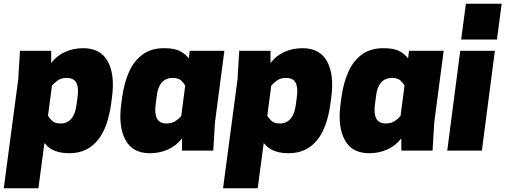

<svg xmlns="http://www.w3.org/2000/svg" viewBox="-47 -800 2685 1020"><path d="M-27 200 50 -380 59 -530H225V-465Q254 -504 298.5 -524Q343 -544 395 -544Q487 -544 525.5 -474Q564 -404 548 -284L543 -246Q535 -189 518.5 -141Q502 -93 475 -58.5Q448 -24 410 -5Q372 14 321 14Q291 14 270 9Q249 4 233.5 -3.5Q218 -11 207.5 -21Q197 -31 189 -40L157 200ZM208 -185Q214 -174 229 -159Q244 -144 274 -144Q347 -144 360 -246L365 -284Q372 -335 358.5 -360.5Q345 -386 307 -386Q277 -386 257.5 -371Q238 -356 229 -345Z M1145 -530H961ZM1095 -150 1086 0H920V-65Q890 -26 846 -6Q801 14 750 14Q657 14 620 -56Q581 -126 597 -246L602 -284Q613 -362 639 -419Q664 -476 711 -511Q757 -544 824 -544Q883 -544 912 -527Q940 -511 956 -490L961 -530H1145ZM937 -345Q931 -357 916 -372Q900 -386 871 -386Q795 -386 785 -284L780 -246Q773 -197 787 -170Q801 -144 838 -144Q868 -144 888 -159Q906 -171 916 -185Z M1138 200 1215 -380 1224 -530H1390V-465Q1419 -504 1463.5 -524Q1508 -544 1560 -544Q1652 -544 1690.5 -474Q1729 -404 1713 -284L1708 -246Q1700 -189 1683.5 -141Q1667 -93 1640 -58.5Q1613 -24 1575 -5Q1537 14 1486 14Q1456 14 1435 9Q1414 4 1398.5 -3.5Q1383 -11 1372.5 -21Q1362 -31 1354 -40L1322 200ZM1373 -185Q1379 -174 1394 -159Q1409 -144 1439 -144Q1512 -144 1525 -246L1530 -284Q1537 -335 1523.5 -360.5Q1510 -386 1472 -386Q1442 -386 1422.5 -371Q1403 -356 1394 -345Z M2310 -530H2126ZM2260 -150 2251 0H2085V-65Q2055 -26 2011 -6Q1966 14 1915 14Q1822 14 1785 -56Q1746 -126 1762 -246L1767 -284Q1778 -362 1804 -419Q1829 -476 1876 -511Q1922 -544 1989 -544Q2048 -544 2077 -527Q2105 -511 2121 -490L2126 -530H2310ZM2102 -345Q2096 -357 2081 -372Q2065 -386 2036 -386Q1960 -386 1950 -284L1945 -246Q1938 -197 1952 -170Q1966 -144 2003 -144Q2033 -144 2053 -159Q2071 -171 2081 -185Z M2398 -530H2582L2513 0H2329ZM2593 -590H2403L2428 -780H2618Z"/></svg>

Font: Tanohe Sans Black
Style: Italic
Weight: 900
Designer: Village Type and Design LLC & Cristiano Sobral
Foundry: Cooper Hewitt Smithsonian Design Museum
Version: Version 1.00;January 12, 2020;FontCreator 12.0.0.2547 64-bit